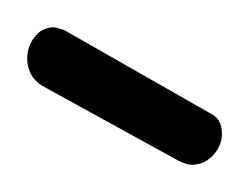

<svg xmlns="http://www.w3.org/2000/svg" viewBox="-20 -717 183 141"><path d="M0 -674Q0 -683 5.5 -690Q11 -697 20 -697Q24 -696 27 -695L134 -634Q143 -630 143 -619Q143 -610 136.5 -603Q130 -596 121 -596Q117 -596 111 -599L11 -654Q0 -661 0 -674Z"/></svg>

Font: Dosis
Style: Regular
Weight: 400
Designer: Edgar Tolentino, Pablo Impallari, Igino Marini
Foundry: Edgar Tolentino, Pablo Impallari, Igino Marini
Version: Version 1.007;Glyphs 3.1.1 (3134)